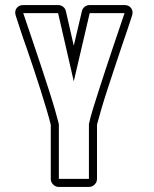

<svg xmlns="http://www.w3.org/2000/svg" viewBox="-20 -740 611 760"><path d="M473 -720Q490 -720 499 -708Q508 -696 503 -679Q495 -654 484 -621.5Q473 -589 460 -551Q447 -512 432.5 -468.5Q418 -425 404.5 -383.5Q391 -342 380.5 -306Q370 -270 364 -247V-32Q364 -19 354.5 -9.5Q345 0 332 0H213Q200 0 190.5 -9.5Q181 -19 181 -32V-246Q175 -271 164 -307.5Q153 -344 140 -385.5Q127 -427 112.5 -470Q98 -513 85 -551Q72 -587 61 -621Q50 -655 42 -679Q37 -696 46 -708Q55 -720 72 -720H210Q221 -720 230 -713Q239 -706 241 -695L272 -559L304 -695Q306 -706 315 -713Q324 -720 335 -720ZM335 -688 272 -418 210 -688H72Q81 -662 93 -626Q105 -590 119 -549Q133 -508 147 -465Q161 -422 174 -382Q187 -342 197 -307.5Q207 -273 213 -249V-32H332V-249Q337 -273 347.5 -307.5Q358 -342 371 -382Q384 -422 398 -465Q412 -508 426 -549Q440 -590 452 -626Q464 -662 473 -688Z"/></svg>

Font: Lichte PostBus
Style: Regular
Weight: 400
Designer: Peter Wiegel
Version: Version 1.001